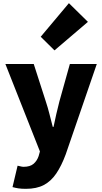

<svg xmlns="http://www.w3.org/2000/svg" viewBox="-20 -973 644 1212"><path d="M143 219Q115 219 96 216Q77 213 59 208L91 73Q99 74 109 77Q119 80 129 80Q170 80 192 61Q214 42 224 12L232 -17L14 -569H193L269 -333Q282 -294 292 -254Q302 -214 313 -172H318Q326 -213 335.5 -253Q345 -293 355 -333L421 -569H591L395 1Q368 74 335 122.5Q302 171 256.5 195Q211 219 143 219ZM324 -655 237 -741 415 -953 535 -835Z"/></svg>

Font: Noto Sans TC Thin Black
Style: Regular
Weight: 900
Version: Version 2.004-H2;hotconv 1.0.118;makeotfexe 2.5.65603